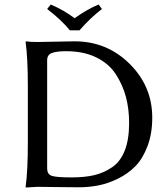

<svg xmlns="http://www.w3.org/2000/svg" viewBox="-20 -832 750 855"><path d="M291 -697Q255 -742 190 -792L206 -812Q266 -786 312 -751Q369 -791 419 -812L434 -792Q384 -754 334 -697ZM190 -82Q190 -57 209 -49.5Q228 -42 299 -42Q357 -42 399.5 -52Q442 -62 479 -87Q516 -112 535.5 -161.5Q555 -211 555 -284Q555 -346 541 -399.5Q527 -453 496 -501Q465 -549 408.5 -576.5Q352 -604 274 -604Q232 -604 211 -596Q190 -588 190 -564ZM147 -645Q179 -645 229.5 -646.5Q280 -648 312 -648Q456 -648 557 -548Q658 -448 658 -308Q658 -237 637 -181.5Q616 -126 583.5 -92.5Q551 -59 506.5 -37Q462 -15 419 -6.5Q376 2 330 2Q274 2 226 1Q178 0 147 0L95 3L94 0Q104 -68 104 -200V-445Q104 -574 94 -645L96 -648Q113 -645 147 -645Z"/></svg>

Font: Libertinus Sans
Style: Regular
Weight: 400
Designer: Philipp H. Poll
Foundry: Khaled Hosny
Version: Version 6.1